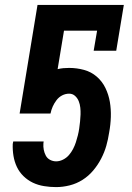

<svg xmlns="http://www.w3.org/2000/svg" viewBox="-20 -755 540 783"><path d="M209 8Q184 8 159.5 4Q135 0 114 -10Q93 -20 76 -36.5Q59 -53 49 -74Q39 -95 35 -119Q31 -143 32 -168L34 -178H158L157 -170Q156 -157 158.5 -144Q161 -131 167 -120Q173 -109 184.5 -103Q196 -97 209 -97Q223 -97 237 -104Q251 -111 261 -122.5Q271 -134 278 -147.5Q285 -161 289.5 -175Q294 -189 297.5 -203Q301 -217 303 -231Q305 -245 306.5 -259.5Q308 -274 308.5 -288Q309 -302 307.5 -316Q306 -330 301 -342.5Q296 -355 286 -364Q276 -373 262 -373Q247 -373 233.5 -366Q220 -359 210.5 -346.5Q201 -334 195 -320.5Q189 -307 186 -292H60L133 -735H485L454 -548H362L376 -630H241L215 -473Q227 -476 238.5 -477Q250 -478 262 -478Q293 -478 322.5 -470Q352 -462 374.5 -442.5Q397 -423 410 -396Q423 -369 428 -339.5Q433 -310 432 -278Q431 -246 425 -214Q421 -187 413.5 -160.5Q406 -134 392.5 -108Q379 -82 360 -59.5Q341 -37 316.5 -21.5Q292 -6 264 1Q236 8 209 8Z"/></svg>

Font: Iosevka Slab Extrabold
Style: Italic
Weight: 800
Italic angle: -9°
Monospace: yes
Designer: Belleve Invis
Foundry: Belleve Invis
Version: Version 11.1.0; ttfautohint (v1.8.3)